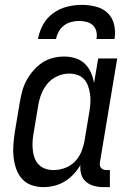

<svg xmlns="http://www.w3.org/2000/svg" viewBox="-20 -760 540 788"><path d="M158 8Q132 8 108.5 -0.5Q85 -9 69.5 -27Q54 -45 46 -68.5Q38 -92 35.5 -117Q33 -142 35 -167.5Q37 -193 41 -219L61 -339Q65 -362 71 -385Q77 -408 88.5 -429.5Q100 -451 116.5 -470Q133 -489 153 -502.5Q173 -516 196.5 -522Q220 -528 243 -528Q267 -528 289.5 -521Q312 -514 328 -498.5Q344 -483 353 -462.5Q362 -442 366 -419L383 -520H461L390 -93Q389 -87 390 -81Q391 -75 395 -70.5Q399 -66 404.5 -64Q410 -62 416 -62H431V8H404Q384 8 365.5 3Q347 -2 333 -14Q319 -26 313.5 -44.5Q308 -63 310 -83Q299 -63 282 -45Q265 -27 245 -15Q225 -3 202.5 2.5Q180 8 158 8ZM200 -62Q223 -62 246.5 -70.5Q270 -79 287.5 -97Q305 -115 314 -137.5Q323 -160 327 -183L347 -303Q350 -321 351 -339Q352 -357 349.5 -374Q347 -391 341.5 -407Q336 -423 325 -435Q314 -447 297.5 -452.5Q281 -458 263 -458Q240 -458 216 -447.5Q192 -437 175.5 -417.5Q159 -398 150 -375Q141 -352 137 -328L117 -208Q114 -191 113.5 -174Q113 -157 115 -140.5Q117 -124 123 -109Q129 -94 140.5 -83Q152 -72 167.5 -67Q183 -62 200 -62ZM136 -600Q141 -630 156.5 -658.5Q172 -687 198.5 -706Q225 -725 255.5 -732.5Q286 -740 316 -740Q346 -740 374.5 -732.5Q403 -725 422.5 -706Q442 -687 448.5 -658.5Q455 -630 450 -600H376Q379 -616 375.5 -631Q372 -646 361.5 -656Q351 -666 336 -670Q321 -674 305 -674Q289 -674 273 -670Q257 -666 243.5 -656Q230 -646 221.5 -631Q213 -616 210 -600Z"/></svg>

Font: Iosevka Curly Slab
Style: Italic
Weight: 400
Italic angle: -9°
Monospace: yes
Designer: Belleve Invis
Foundry: Belleve Invis
Version: Version 22.1.2; ttfautohint (v1.8.4)